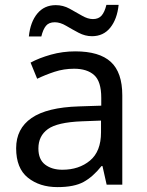

<svg xmlns="http://www.w3.org/2000/svg" viewBox="-20 -755 601 785"><path d="M288 -545Q386 -545 433 -502Q480 -459 480 -365V0H416L399 -76H395Q360 -32 321.5 -11Q283 10 215 10Q142 10 94 -28.5Q46 -67 46 -149Q46 -229 109 -272.5Q172 -316 303 -320L394 -323V-355Q394 -422 365 -448Q336 -474 283 -474Q241 -474 203 -461.5Q165 -449 132 -433L105 -499Q140 -518 188 -531.5Q236 -545 288 -545ZM314 -259Q214 -255 175.5 -227Q137 -199 137 -148Q137 -103 164.5 -82Q192 -61 235 -61Q303 -61 348 -98.5Q393 -136 393 -214V-262ZM98 -606Q104 -665 132.5 -699.5Q161 -734 208 -734Q238 -734 264.5 -719.5Q291 -705 315 -691Q339 -677 360 -677Q383 -677 395.5 -691.5Q408 -706 415 -735H465Q459 -677 431 -642Q403 -607 356 -607Q328 -607 301.5 -621Q275 -635 250.5 -649.5Q226 -664 204 -664Q180 -664 168 -649.5Q156 -635 149 -606Z"/></svg>

Font: Noto Sans Tai Viet
Style: Regular
Weight: 400
Designer: Monotype Design Team
Foundry: Monotype Imaging Inc.
Version: Version 2.003; ttfautohint (v1.8.4.7-5d5b)